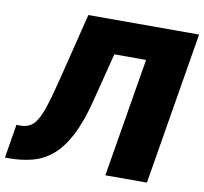

<svg xmlns="http://www.w3.org/2000/svg" viewBox="-99 -815 959 902"><g transform="rotate(10 380.0 -364.0)"><path d="M-18.6 0 7.8 -160.6H27.3Q65.4 -160.6 88.6 -184.1Q111.8 -207.5 130.4 -261.7Q148.9 -315.9 171.9 -408.7L251 -727.5H779.3L658.7 0H460.4L554.7 -566.9H403.3L343.8 -333Q317.4 -229.5 283 -164.1Q248.5 -98.6 206.1 -63Q163.6 -27.3 112.3 -13.7Q61 0 1 0Z"/></g></svg>

Font: Inter 16pt Black
Style: Italic
Weight: 900
Italic angle: -9.3988°
Version: Version 4.001;git-66647c0bb